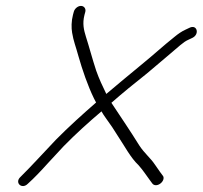

<svg xmlns="http://www.w3.org/2000/svg" viewBox="-20 -581 686 650"><path d="M229.8 -541 227.1 -531C221.5 -509.7 221.2 -486.9 224.2 -470C228.9 -441.3 236.6 -423.8 245.5 -391C258.6 -345 277 -290.9 298 -248C300.8 -243.3 303.2 -238.7 305.3 -234C261.1 -195.4 212 -151.3 169.3 -108C123.2 -59.8 91.5 -23.7 49.3 18C28.2 37.3 54 61.7 74.3 41C96.2 21.4 119.5 -3.3 142.6 -29L195.5 -86C236.1 -127.5 280.5 -167.5 323.5 -204C328 -196 333 -188.3 338.4 -181C352.7 -161.7 366.4 -141.3 379.4 -120C401.7 -86.8 422.2 -46.8 448.8 -22C464.3 -4.4 474.3 11.2 487.4 29L495.5 40C498.5 44 502.6 46 507.9 46C518.5 46 530.4 36.6 533.2 26C534.6 20.7 533.7 16.3 530.6 13L521.7 1C516.3 -6.3 510.8 -14.3 505 -23C489 -47.1 469.6 -61 451.3 -89C423.1 -134.7 387.5 -187 357.1 -233C397.5 -268.2 431.8 -296.2 477 -332C522.4 -369.7 553.2 -396.9 590.2 -428C600.4 -436.7 609.3 -442.7 616.9 -446L631.7 -453C656.6 -465.4 647 -499.6 621.6 -487L606.8 -480C595.4 -474.7 583.3 -466.7 570.5 -456C532.2 -425.7 501.8 -396.9 456.3 -360C410.6 -322.9 380.5 -296.8 339.9 -263C327.4 -288.7 315.1 -314.7 305.6 -342C292.7 -380.9 281.6 -423.7 270.8 -457C264.2 -478.7 258.2 -500.5 266.1 -531L268.8 -541C271.5 -551.6 264.6 -561 254 -561C243.4 -561 232.5 -551.6 229.8 -541Z"/></svg>

Font: Just Breathe
Style: Obl5
Weight: 400
Foundry: Cannot Into Space Fonts
Version: Version 0.72